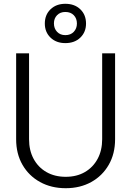

<svg xmlns="http://www.w3.org/2000/svg" viewBox="-20 -979 690 1011"><path d="M326 12Q250 12 191 -20.5Q132 -53 98.5 -111Q65 -169 65 -246V-698H133V-246Q133 -187 157 -142.5Q181 -98 224.5 -73Q268 -48 326 -48Q384 -48 427 -73Q470 -98 494 -142.5Q518 -187 518 -246V-698H586V-246Q586 -169 552.5 -111Q519 -53 460.5 -20.5Q402 12 326 12ZM324 -752Q276 -752 246 -781Q216 -810 216 -855Q216 -901 246 -930Q276 -959 324 -959Q373 -959 403 -930Q433 -901 433 -855Q433 -810 403 -781Q373 -752 324 -752ZM324 -794Q352 -794 368.5 -811.5Q385 -829 385 -855Q385 -882 368.5 -899Q352 -916 324 -916Q297 -916 280.5 -899Q264 -882 264 -856Q264 -829 280.5 -811.5Q297 -794 324 -794Z"/></svg>

Font: Azeret Mono Thin ExtraLight
Style: Regular
Weight: 250
Version: Version 1.002